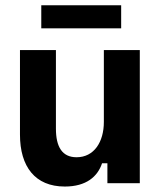

<svg xmlns="http://www.w3.org/2000/svg" viewBox="-20 -688 607 721"><path d="M435 -581.7V-668.3H135V-581.7ZM223.3 12.5C304.2 12.5 346.7 -25 363.3 -75H383.3V0H505V-500H370V-230C370 -155 333.3 -97.5 267.5 -97.5C213.3 -97.5 190 -136.7 190 -205V-500H55V-182.5C55 -62.5 111.7 12.5 223.3 12.5Z"/></svg>

Font: Familjen Grotesk
Style: Bold
Weight: 700
Designer: Anders Wikstroem, Jonas Baeckman, Matilda Gysing, Kristian Moeller
Foundry: Familjen STHLM AB
Version: Version 2.000